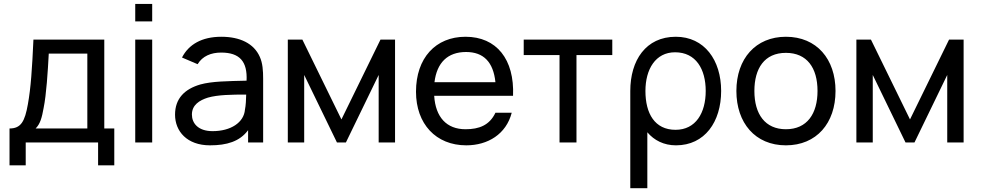

<svg xmlns="http://www.w3.org/2000/svg" viewBox="-20 -748 5149 1008"><path d="M30 -73.5V120H115V0H495V120H580V-73.5H527.5V-540H155.5C148.5 -386 142 -287.5 126.5 -201.5C110.5 -110 90 -73.5 30 -73.5ZM167 -73.5C191 -97 200 -130.5 209 -181C223.5 -252 231 -372 236 -466.5H438.5V-73.5Z M690 -635.5H779V-727.5H690ZM690 0H779V-540H690Z M935.5 -446 1017.5 -411C1043 -453.5 1088 -472 1141 -472C1238 -472 1279.5 -425.5 1274.5 -324.5C1174.5 -322 1093 -321.5 1031.5 -304.5C949.5 -280.5 899 -231 899 -146C899 -59 961.5 15 1082.5 15C1170.5 15 1238.5 -5 1282.5 -64.5V0H1361.5V-334C1361.5 -377 1359 -416.5 1344 -449.5C1313 -520 1239.5 -555 1142 -555C1039.5 -555 970.5 -514.5 935.5 -446ZM987.5 -146.5C987.5 -197 1027 -221.5 1071.5 -235.5C1124 -250.5 1196 -251.5 1272.5 -251.5C1272 -225.5 1270.5 -193.5 1266 -172.5C1260.5 -105 1192 -59.5 1096 -59.5C1019 -59.5 987.5 -102 987.5 -146.5Z M1491 0H1577V-354.5L1749 0H1796L1968 -354.5V0H2054V-540H1977.5L1772.5 -121L1567.5 -540H1491Z M2428 15C2541.5 15 2637.5 -44 2666.5 -156H2581C2550 -90.5 2495.5 -69.5 2424 -69.5C2324.5 -69.5 2266.5 -133 2259.5 -245H2673.5C2681.5 -437 2586.5 -555 2424 -555C2267 -555 2164 -443.5 2164 -266.5C2164 -97.5 2268.5 15 2428 15ZM2261 -316.5C2273.5 -419 2330 -475 2427 -475C2518.5 -475 2570 -422.5 2581 -316.5Z M2917.5 0H3006.5V-459H3194.5V-540H2729.5V-459H2917.5Z M3529 15C3680 15 3766 -108.5 3766 -270.5C3766 -432.5 3678 -555 3528 -555C3370.5 -555 3289 -431 3289 -270.5V240H3378.5V-53.5C3414.5 -11 3465.5 15 3529 15ZM3368.5 -270.5C3368.5 -384.5 3421.5 -473.5 3524 -473.5C3634 -473.5 3685 -384.5 3685 -270.5C3685 -155.5 3633 -66.5 3526.5 -66.5C3417.5 -66.5 3368.5 -152 3368.5 -270.5Z M4106 15C4266.5 15 4366.5 -101 4366.5 -270.5C4366.5 -437.5 4268 -555 4106 -555C3947.5 -555 3846 -440 3846 -270.5C3846 -103 3944.5 15 4106 15ZM3940.5 -270.5C3940.5 -388.5 3993 -470.5 4106 -470.5C4216.5 -470.5 4272 -392 4272 -270.5C4272 -151.5 4217.5 -69.5 4106 -69.5C3997 -69.5 3940.5 -148.5 3940.5 -270.5Z M4476 0H4562V-354.5L4734 0H4781L4953 -354.5V0H5039V-540H4962.5L4757.5 -121L4552.5 -540H4476Z"/></svg>

Font: Eudonet Medium
Style: Regular
Weight: 500
Designer: Mikhail Sharanda
Foundry: Mikhail Sharanda
Version: Version 4.503;Glyphs 3.1.2 (3151)